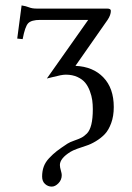

<svg xmlns="http://www.w3.org/2000/svg" viewBox="-20 -461 488 712"><path d="M259.8 -216.8Q325.2 -213.9 363.5 -173.8Q401.9 -133.8 401.9 -64Q401.9 -30.3 392.3 -4.4Q382.8 21.5 368.7 36.4Q354.5 51.3 335.4 62.7Q316.4 74.2 299.8 79.3Q283.2 84.5 266.1 90.8Q249 97.2 241.2 102.1Q202.1 126.5 202.1 150.9Q202.1 159.2 205.6 170.9Q209 182.6 209 188Q209 206.1 196.8 218.5Q184.6 231 171.9 231Q157.7 231 147 221.2Q136.2 211.4 136.2 193.8Q136.2 173.3 142.3 156.7Q148.4 140.1 162.4 125.2Q176.3 110.4 190.9 99.1Q205.6 87.9 230 71.8Q239.3 65.9 254.9 60.5Q270.5 55.2 281 50Q291.5 44.9 302.2 34.2Q313 23.4 318.6 1Q324.2 -21.5 324.2 -56.2Q324.2 -73.7 322 -89.6Q319.8 -105.5 313.2 -123.3Q306.6 -141.1 296.1 -154.1Q285.6 -167 267.1 -175.5Q248.5 -184.1 224.1 -184.1Q215.8 -184.1 204.3 -181.9Q192.9 -179.7 176 -175.3Q159.2 -170.9 153.8 -169.9L307.1 -387.2H128.9Q96.7 -387.2 84.7 -375Q72.8 -362.8 64 -315.9L43.9 -317.9L60.1 -440.9Q76.2 -438.5 87.6 -433.8Q99.1 -429.2 115.2 -429.2H377Q391.1 -429.2 391.1 -420.9Q391.1 -405.3 378.9 -387.2Z"/></svg>

Font: Linux Biolinum G
Style: Regular
Weight: 400
Designer: Philipp H. Poll
Foundry: Philipp H. Poll
Version: Version 1.1.0 ; ttfautohint (v1.6)